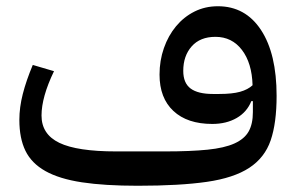

<svg xmlns="http://www.w3.org/2000/svg" viewBox="-20 -583 949 615"><path d="M421 12Q315 12 242.5 1Q170 -10 125.5 -35Q81 -60 61.5 -100Q42 -140 42 -199Q42 -239 53 -282Q64 -325 85 -375L153 -355Q113 -272 113 -213Q113 -153 170 -125.5Q227 -98 352 -98H509Q590 -98 644.5 -103.5Q699 -109 731 -123.5Q763 -138 776.5 -162Q790 -186 790 -224V-259H785Q771 -224 738 -205Q705 -186 660 -186Q580 -186 535.5 -227.5Q491 -269 491 -344Q491 -389 505 -429Q519 -469 544 -499Q569 -529 603 -546Q637 -563 678 -563Q766 -563 816 -487Q866 -411 866 -276Q866 -189 847 -133.5Q828 -78 778.5 -45.5Q729 -13 642.5 -0.5Q556 12 421 12ZM682 -282Q724 -282 749 -289Q774 -296 789 -310Q787 -381 755 -423Q723 -465 670 -465Q621 -465 594 -434.5Q567 -404 567 -356Q567 -317 590.5 -299.5Q614 -282 662 -282Z"/></svg>

Font: IBM Plex Sans Arabic Text
Style: Regular
Weight: 450
Designer: Mike Abbink, Paul van der Laan, Pieter van Rosmalen, Wael Morcos, Khajak Apelian
Foundry: Bold Monday
Version: Version 1.2